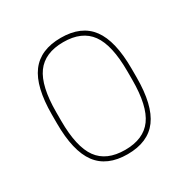

<svg xmlns="http://www.w3.org/2000/svg" viewBox="-129 -646 758 772"><g transform="rotate(-30 250.0 -260.0)"><path d="M250 10Q155 10 110 -50.5Q65 -111 65 -240V-280Q65 -409 110 -469.5Q155 -530 250 -530Q345 -530 390 -469.5Q435 -409 435 -280V-240Q435 -111 390 -50.5Q345 10 250 10ZM250 -10Q336 -10 375.5 -64.5Q415 -119 415 -240V-280Q415 -401 375.5 -455.5Q336 -510 250 -510Q164 -510 124.5 -455.5Q85 -401 85 -280V-240Q85 -119 124.5 -64.5Q164 -10 250 -10Z"/></g></svg>

Font: M PLUS 1 Code Thin
Style: Regular
Weight: 250
Designer: Coji Morishita
Foundry: UNDERFOREST DESIGN
Version: Version 1.002